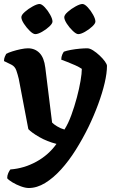

<svg xmlns="http://www.w3.org/2000/svg" viewBox="-34 -742 572 962"><path d="M110 200Q93 200 70 191.5Q47 183 28 171.5Q9 160 2 151Q2 137 7.5 125Q13 113 18 107Q86 102 147.5 68.5Q209 35 249 -21Q202 -33 163.5 -55Q125 -77 108 -95L60 -347Q55 -368 48 -388.5Q41 -409 23 -418L-14 -436Q-14 -448 -10 -457.5Q-6 -467 -3 -472Q7 -478 27.5 -484.5Q48 -491 69.5 -495.5Q91 -500 106 -500Q141 -500 164 -476.5Q187 -453 193 -403L227 -128Q234 -120 252 -109Q270 -98 289 -93Q308 -123 323.5 -165.5Q339 -208 351 -253Q363 -298 369.5 -336.5Q376 -375 376 -397Q363 -406 343 -415Q323 -424 303.5 -431.5Q284 -439 273 -443Q273 -457 277.5 -467.5Q282 -478 286 -483Q299 -488 321 -492Q343 -496 365 -498Q387 -500 403 -500Q416 -500 432.5 -489.5Q449 -479 465 -464Q481 -449 491.5 -434.5Q502 -420 502 -412Q502 -376 490.5 -326.5Q479 -277 458 -220Q437 -163 409 -105Q380 -46 345.5 9Q311 64 272 107Q233 150 192 175Q151 200 110 200ZM358 -571Q348 -571 331 -587Q314 -603 301 -623Q288 -643 288 -656Q288 -667 305.5 -682.5Q323 -698 345 -710Q367 -722 379 -722Q390 -722 405.5 -705.5Q421 -689 432.5 -668Q444 -647 444 -634Q444 -624 428 -609Q412 -594 391.5 -582.5Q371 -571 358 -571ZM143 -571Q132 -571 115.5 -587Q99 -603 86 -623Q73 -643 73 -656Q73 -667 90.5 -682.5Q108 -698 130 -710Q152 -722 164 -722Q175 -722 190.5 -705.5Q206 -689 217.5 -668Q229 -647 229 -634Q229 -624 213 -609Q197 -594 176.5 -582.5Q156 -571 143 -571Z"/></svg>

Font: Texturina 72pt ExtraBold
Style: Regular
Weight: 800
Designer: Guillermo Torres Carreño
Foundry: Omnibus-Type
Version: Version 1.002; ttfautohint (v1.8.3)